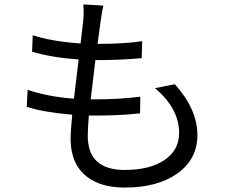

<svg xmlns="http://www.w3.org/2000/svg" viewBox="-20 -803 1040 862"><path d="M765.1 -424.8Q866.2 -312 866.2 -196.8Q866.2 -87.9 775.9 -23.9Q687 39.1 540 39.1Q431.2 39.1 368.2 -11.2Q296.9 -67.9 296.9 -181.2Q296.9 -210.9 304.2 -288.1Q182.1 -297.9 100.1 -323.2L104 -399.9Q192.9 -369.1 312 -359.9L333 -536.1Q215.8 -543.9 124 -570.8L127 -645Q209 -617.2 341.8 -607.9Q353 -701.2 354 -713.9Q356.9 -753.9 354 -783.2L443.8 -777.8Q438 -752 432.1 -710L418 -606Q541 -606 618.2 -618.2L616.2 -542Q522 -533.2 415 -533.2H408.2L387.2 -356.9H404.8Q519 -356.9 609.9 -369.1L608.9 -293.9Q515.1 -284.2 416 -284.2H378.9Q374 -224.1 374 -192.9Q374 -40 540 -40Q651.9 -40 717.8 -84Q784.2 -128.9 784.2 -206.1Q784.2 -315.9 675.8 -407.2Z"/></svg>

Font: Black Ops One [rus by aLiNcE]
Style: Regular
Weight: 400
Designer: James Grieshaber
Foundry: James Grieshaber
Version: Version 1.002;May 25, 2024;FontCreator 13.0.0.2680 64-bit